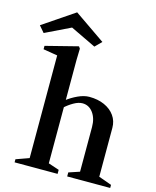

<svg xmlns="http://www.w3.org/2000/svg" viewBox="-196 -1102 973 1199"><g transform="rotate(15 290.5 -503.0)"><path d="M16 0V-20L111 -54L100 -38V-725L111 -712L8 -729V-751L217 -804L226 -791L224 -718V-448L218 -455Q250 -480 289 -498Q328 -516 362 -516Q417 -516 459.5 -497Q502 -478 526 -444Q550 -410 550 -366V-38L539 -54L634 -20V0H356V-26L437 -53L426 -38V-338Q426 -394 399.5 -430Q373 -466 331 -466Q305 -466 274.5 -448.5Q244 -431 218 -407L224 -424V-38L213 -53L294 -26V0ZM-18 -827 -53 -868 151 -1006 351 -868 310 -827 145 -906Z"/></g></svg>

Font: Wittgenstein SemiBold
Style: Regular
Weight: 600
Designer: Jörg Drees
Foundry: Jörg Drees
Version: Version 1.500